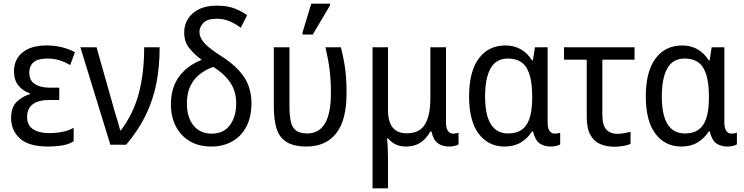

<svg xmlns="http://www.w3.org/2000/svg" viewBox="-20 -796 4092 1056"><path d="M245 10Q138 10 89.5 -34.5Q41 -79 41 -147Q41 -206 72 -236Q103 -266 144 -278V-283Q106 -295 81.5 -325.5Q57 -356 57 -404Q57 -470 104.5 -508Q152 -546 235 -546Q284 -546 323.5 -535.5Q363 -525 392 -509L366 -438Q338 -455 307 -464.5Q276 -474 241 -474Q188 -474 164.5 -453.5Q141 -433 141 -396Q141 -353 172 -333.5Q203 -314 250 -314H306V-246H250Q191 -246 160 -222.5Q129 -199 129 -152Q129 -108 161 -86Q193 -64 250 -64Q289 -64 322.5 -70.5Q356 -77 385 -93V-19Q359 -2 321.5 4Q284 10 245 10Z M587 0 422 -536H511L597 -232Q603 -208 612 -179Q621 -150 629 -123.5Q637 -97 641 -79H645Q715 -173 744 -284.5Q773 -396 773 -536H858Q858 -431 840.5 -340Q823 -249 783 -165.5Q743 -82 674 0Z M1142 10Q1074 10 1024.5 -19Q975 -48 947.5 -100.5Q920 -153 920 -221Q920 -313 964.5 -374Q1009 -435 1089 -467Q1050 -496 1021.5 -530.5Q993 -565 993 -619Q993 -658 1013 -691Q1033 -724 1073 -744.5Q1113 -765 1173 -765Q1235 -765 1277.5 -746.5Q1320 -728 1339 -712L1304 -643Q1276 -665 1243 -679Q1210 -693 1172 -693Q1120 -693 1098.5 -670Q1077 -647 1077 -621Q1077 -591 1100 -563.5Q1123 -536 1185 -495Q1256 -451 1294.5 -408Q1333 -365 1348 -321Q1363 -277 1363 -230Q1363 -151 1334 -97.5Q1305 -44 1255 -17Q1205 10 1142 10ZM1144 -61Q1209 -61 1244 -107Q1279 -153 1279 -229Q1279 -295 1245 -344Q1211 -393 1153 -428Q1083 -403 1045.5 -353.5Q1008 -304 1008 -227Q1008 -150 1044.5 -105.5Q1081 -61 1144 -61Z M1665 10Q1592 9 1553.5 -16.5Q1515 -42 1500.5 -91Q1486 -140 1486 -210V-536H1572V-216Q1572 -166 1578.5 -131.5Q1585 -97 1606.5 -79.5Q1628 -62 1670 -62Q1734 -62 1767 -116.5Q1800 -171 1800 -286Q1800 -356 1792.5 -414.5Q1785 -473 1770 -536H1855Q1866 -491 1873 -453Q1880 -415 1883 -374.5Q1886 -334 1886 -284Q1886 -135 1829 -62.5Q1772 10 1665 10ZM1644 -606V-618L1692 -776H1795V-766L1700 -606Z M2029 240V-536H2114V-191Q2114 -63 2216 -63Q2288 -63 2317.5 -112Q2347 -161 2347 -257V-536H2433V-122Q2433 -90 2444 -75.5Q2455 -61 2472 -61Q2480 -61 2488.5 -62.5Q2497 -64 2502 -66V-2Q2495 3 2480 6.5Q2465 10 2451 10Q2412 10 2387.5 -8.5Q2363 -27 2353 -73H2347Q2325 -33 2292.5 -11.5Q2260 10 2213 10Q2179 10 2154.5 -2.5Q2130 -15 2113 -36H2109Q2111 -15 2112.5 13Q2114 41 2114 74V240Z M2755 10Q2667 10 2613.5 -59.5Q2560 -129 2560 -266Q2560 -403 2613.5 -474.5Q2667 -546 2760 -546Q2808 -546 2845 -524.5Q2882 -503 2906 -464H2911L2922 -536H2992V-122Q2992 -90 3003 -75.5Q3014 -61 3031 -61Q3039 -61 3047.5 -62.5Q3056 -64 3061 -66V-2Q3054 3 3039 6.5Q3024 10 3010 10Q2971 10 2946.5 -8.5Q2922 -27 2912 -73H2906Q2882 -35 2844.5 -12.5Q2807 10 2755 10ZM2775 -62Q2844 -62 2875.5 -109.5Q2907 -157 2907 -257V-267Q2907 -370 2876.5 -422Q2846 -474 2773 -474Q2709 -474 2678.5 -420.5Q2648 -367 2648 -265Q2648 -62 2775 -62Z M3360 11Q3315 11 3280.5 -4Q3246 -19 3226.5 -55Q3207 -91 3207 -154V-468H3082V-536H3470V-468H3293V-162Q3293 -107 3315 -83.5Q3337 -60 3374 -60Q3393 -60 3413 -63.5Q3433 -67 3448 -71V-5Q3435 2 3410 6.5Q3385 11 3360 11Z M3727 10Q3639 10 3585.5 -59.5Q3532 -129 3532 -266Q3532 -403 3585.5 -474.5Q3639 -546 3732 -546Q3780 -546 3817 -524.5Q3854 -503 3878 -464H3883L3894 -536H3964V-122Q3964 -90 3975 -75.5Q3986 -61 4003 -61Q4011 -61 4019.5 -62.5Q4028 -64 4033 -66V-2Q4026 3 4011 6.5Q3996 10 3982 10Q3943 10 3918.5 -8.5Q3894 -27 3884 -73H3878Q3854 -35 3816.5 -12.5Q3779 10 3727 10ZM3747 -62Q3816 -62 3847.5 -109.5Q3879 -157 3879 -257V-267Q3879 -370 3848.5 -422Q3818 -474 3745 -474Q3681 -474 3650.5 -420.5Q3620 -367 3620 -265Q3620 -62 3747 -62Z"/></svg>

Font: Noto Sans SemiCondensed
Style: Regular
Weight: 400
Width: 4
Designer: Monotype Design Team
Foundry: Monotype Imaging Inc.
Version: Version 2.013; ttfautohint (v1.8.4.7-5d5b)